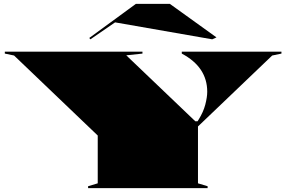

<svg xmlns="http://www.w3.org/2000/svg" viewBox="-20 -976 1485 996"><path d="M437 0V-10L487 -25V-273L53 -688L5 -698V-708H719V-698L635 -689L993 -347H1005L1010 -355Q1035 -395 1045 -433.5Q1055 -472 1055 -500Q1055 -564 1022 -613.5Q989 -663 923 -698V-708H1440V-698L1392 -688L1007 -320V-25L1057 -10V0ZM449 -772 443 -779 685 -956H861L1103 -782L1081 -772L577 -860Z"/></svg>

Font: Kalnia Expanded
Style: Bold
Weight: 700
Width: 7
Designer: Frida Medrano
Foundry: Frida Medrano
Version: Version 1.105